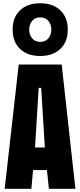

<svg xmlns="http://www.w3.org/2000/svg" viewBox="-20 -1182 502 1202"><path d="M180.4 -1050.3Q162.6 -1027.3 162.6 -996.6Q162.6 -965.8 180.4 -942.9Q198.2 -919.9 231.9 -919.9Q265.6 -919.9 283.4 -942.9Q301.3 -965.8 301.3 -996.6Q301.3 -1027.3 283.4 -1050.3Q265.6 -1073.2 231.9 -1073.2Q198.2 -1073.2 180.4 -1050.3ZM105.2 -876Q59.1 -920.4 59.1 -996.6Q59.1 -1072.8 105.2 -1117.2Q151.4 -1161.6 231.4 -1161.6Q311.5 -1161.6 357.9 -1117.2Q404.3 -1072.8 404.3 -996.6Q404.3 -920.4 357.9 -876Q311.5 -831.5 231.4 -831.5Q151.4 -831.5 105.2 -876ZM366.2 -777.8 452.1 0H286.1L273.9 -117.2H187L176.3 0H9.3L97.2 -777.8ZM237.8 -631.8H222.2L199.2 -258.8H260.7Z"/></svg>

Font: Anton
Style: Regular
Weight: 400
Foundry: vernon adams
Version: Version 1.000